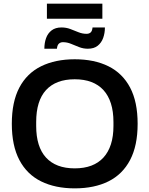

<svg xmlns="http://www.w3.org/2000/svg" viewBox="-20 -1024 822 1056"><path d="M391 12Q284 12 206 -26.5Q128 -65 86.5 -144Q45 -223 45 -343Q45 -464 86.5 -542.5Q128 -621 206 -659.5Q284 -698 391 -698Q499 -698 576.5 -659.5Q654 -621 695.5 -542.5Q737 -464 737 -343Q737 -223 695.5 -144Q654 -65 576.5 -26.5Q499 12 391 12ZM391 -98Q443 -98 482.5 -113Q522 -128 549 -157.5Q576 -187 590 -230.5Q604 -274 604 -331V-353Q604 -411 590 -455Q576 -499 549 -528.5Q522 -558 482.5 -573Q443 -588 391 -588Q339 -588 299.5 -573Q260 -558 233 -528.5Q206 -499 192.5 -455Q179 -411 179 -353V-331Q179 -274 192.5 -230.5Q206 -187 233 -157.5Q260 -128 299.5 -113Q339 -98 391 -98ZM224 -756Q224 -788 233.5 -814.5Q243 -841 264 -857Q285 -873 318 -873Q344 -873 366.5 -864.5Q389 -856 411 -847Q433 -838 456 -838Q470 -838 478.5 -845.5Q487 -853 489 -873H557Q557 -842 547.5 -815.5Q538 -789 517.5 -772.5Q497 -756 463 -756Q438 -756 415 -765Q392 -774 370.5 -783Q349 -792 326 -792Q313 -792 304 -784Q295 -776 293 -756ZM238 -921V-1004H543V-921Z"/></svg>

Font: Archivo SemiBold
Style: Regular
Weight: 600
Designer: Hector Gatti
Foundry: Omnibus-Type
Version: Version 2.001